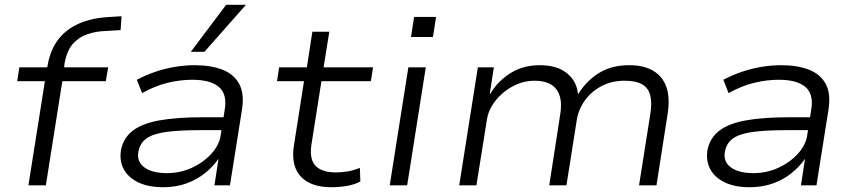

<svg xmlns="http://www.w3.org/2000/svg" viewBox="-20 -776 3584 804"><path d="M99 0 168 -436H52L61 -494H196L174 -476L179 -500Q190 -566 223 -609.5Q256 -653 310 -677Q364 -701 439 -705L489 -708L485 -650L420 -646Q382 -645 345.5 -632.5Q309 -620 284 -591Q259 -562 250 -508L247 -482L235 -494H433L423 -436H241L172 0Z M663 8Q601 8 558.5 -12.5Q516 -33 497.5 -69Q479 -105 487 -150Q498 -200 537 -229.5Q576 -259 648 -272Q720 -285 830 -285H932L923 -231H819Q731 -231 676.5 -223.5Q622 -216 594.5 -197Q567 -178 560 -143Q551 -100 584 -75.5Q617 -51 679 -51Q734 -51 782.5 -73Q831 -95 864.5 -131.5Q898 -168 904 -209L921 -316Q932 -382 896.5 -412Q861 -442 785 -442Q734 -442 681 -429Q628 -416 575 -386L553 -442Q589 -461 629.5 -475Q670 -489 712.5 -496Q755 -503 795 -503Q864 -503 912 -484Q960 -465 982 -424Q1004 -383 993 -315L943 0H878L895 -111Q873 -79 839 -51.5Q805 -24 761 -8Q717 8 663 8ZM779 -559 927 -756H1010L836 -559Z M1367 8Q1310 8 1271.5 -12.5Q1233 -33 1217.5 -72Q1202 -111 1211 -168L1253 -436H1140L1149 -494H1265L1288 -643H1359L1335 -494H1542L1533 -436H1326L1285 -176Q1274 -111 1300.5 -82.5Q1327 -54 1387 -54Q1413 -54 1437.5 -58.5Q1462 -63 1487 -73L1489 -16Q1465 -3 1432.5 2.5Q1400 8 1367 8Z M1701 -621 1714 -705H1806L1793 -621ZM1612 0 1690 -494H1763L1685 0Z M1903 0 1981 -494H2048L2031 -384L2033 -383Q2063 -435 2116.5 -469Q2170 -503 2240 -503Q2313 -503 2354 -469.5Q2395 -436 2400 -384L2402 -383Q2436 -438 2488.5 -470.5Q2541 -503 2615 -503Q2676 -503 2715.5 -479.5Q2755 -456 2770.5 -411.5Q2786 -367 2776 -301L2729 0H2656L2702 -291Q2711 -342 2703.5 -374.5Q2696 -407 2669.5 -422.5Q2643 -438 2595 -438Q2541 -438 2498 -415Q2455 -392 2428.5 -354.5Q2402 -317 2395 -272L2352 0H2280L2325 -291Q2334 -341 2324 -373.5Q2314 -406 2287.5 -422Q2261 -438 2219 -438Q2179 -438 2144.5 -423Q2110 -408 2083 -384Q2056 -360 2039.5 -332Q2023 -304 2019 -275L1975 0Z M3119 8Q3057 8 3014.5 -12.5Q2972 -33 2953.5 -69Q2935 -105 2943 -150Q2954 -200 2993 -229.5Q3032 -259 3104 -272Q3176 -285 3286 -285H3388L3379 -231H3275Q3187 -231 3132.5 -223.5Q3078 -216 3050.5 -197Q3023 -178 3016 -143Q3007 -100 3040 -75.5Q3073 -51 3135 -51Q3190 -51 3238.5 -73Q3287 -95 3320.5 -131.5Q3354 -168 3360 -209L3377 -316Q3388 -382 3352.5 -412Q3317 -442 3241 -442Q3190 -442 3137 -429Q3084 -416 3031 -386L3009 -442Q3045 -461 3085.5 -475Q3126 -489 3168.5 -496Q3211 -503 3251 -503Q3320 -503 3368 -484Q3416 -465 3438 -424Q3460 -383 3449 -315L3399 0H3334L3351 -111Q3329 -79 3295 -51.5Q3261 -24 3217 -8Q3173 8 3119 8Z"/></svg>

Font: Nunito Sans 7pt SemiExpanded Light
Style: Italic
Weight: 300
Width: 6
Italic angle: -9°
Designer: Vernon Adams
Foundry: Vernon Adams
Version: Version 3.101;gftools[0.9.27]